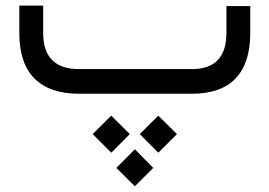

<svg xmlns="http://www.w3.org/2000/svg" viewBox="-20 -334 960 684"><path d="M261.2 -87.9C176.3 -87.9 133.8 -130.9 133.8 -216.3V-314H48.8V-215.8C48.8 -72.8 121.6 0 262.7 0H662.6C801.8 0 871.6 -72.8 871.6 -217.8V-312.5H786.6V-216.3C786.6 -130.9 745.6 -87.9 664.1 -87.9ZM460.4 329.6 525.9 264.2 460.4 197.8 394.5 264.2ZM543.9 210 610.4 143.6 543.9 78.1 478 143.6ZM376.5 210 442.4 143.6 376.5 78.1 310.1 143.6Z"/></svg>

Font: Shabnam
Style: Regular
Weight: 400
Foundry: DejaVu fonts team - Redesigned by Saber Rastikerdar - Based on Vazir font
Version: Version 5.0.1